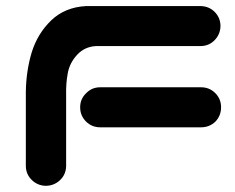

<svg xmlns="http://www.w3.org/2000/svg" viewBox="-20 -598 770 628"><path d="M128.9 9.8Q102.5 8.8 84 -9.3Q65.4 -27.3 64.5 -53.7V-296.9Q65.4 -366.2 84 -427.7Q103.5 -489.3 147.9 -531.7Q192.4 -574.2 260.7 -578.1H637.7Q664.1 -577.1 682.1 -559.1Q700.2 -541 701.2 -514.6Q701.2 -487.3 683.1 -467.8Q665 -448.2 637.7 -447.3H293.9Q256.8 -445.3 232.4 -418.9Q208 -392.6 201.7 -358.9Q195.3 -325.2 196.3 -285.2V-53.7Q195.3 -26.4 175.8 -8.3Q156.2 9.8 128.9 9.8ZM242.2 -247.1Q242.2 -274.4 261.7 -293Q280.3 -312.5 307.6 -312.5H637.7Q665 -312.5 684.1 -293.5Q703.1 -274.4 703.1 -247.1Q703.1 -219.7 684.6 -200.2Q665 -181.6 637.7 -181.6H307.6Q280.3 -181.6 261.2 -200.7Q242.2 -219.7 242.2 -247.1Z"/></svg>

Font: Nico Moji
Style: Regular
Weight: 400
Version: Version 1.02